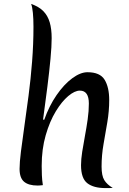

<svg xmlns="http://www.w3.org/2000/svg" viewBox="-20 -946 661 981"><path d="M519 15Q458 15 426 -10Q394 -35 394 -102Q394 -132 400 -170.5Q406 -209 414 -251.5Q422 -294 428 -336.5Q434 -379 434 -417Q434 -483 388 -483Q362 -483 329 -455.5Q296 -428 265 -377Q234 -326 213.5 -255Q193 -184 193 -98Q193 -75 194 -50.5Q195 -26 199 0Q190 1 183.5 1.5Q177 2 172 2Q126 2 103 -17.5Q80 -37 80 -83Q80 -116 87 -172Q94 -228 104.5 -301Q115 -374 126 -458Q137 -542 144 -631.5Q151 -721 151 -809Q151 -850 148 -880.5Q145 -911 139 -926Q179 -912 201.5 -889Q224 -866 234 -832Q244 -798 244 -751Q244 -710 238 -645.5Q232 -581 222 -502Q212 -423 200 -335L206 -334Q231 -405 269 -460Q307 -515 349 -546Q391 -577 427 -577Q491 -577 514.5 -538.5Q538 -500 538 -435Q538 -379 528.5 -322.5Q519 -266 509 -209.5Q499 -153 499 -95Q499 -48 513 -25.5Q527 -3 556 14Q546 15 537 15Q528 15 519 15Z"/></svg>

Font: Merienda
Style: Regular
Weight: 400
Designer: Eduardo Rodriguez Tunni
Foundry: Eduardo Rodriguez Tunni
Version: Version 2.001